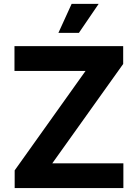

<svg xmlns="http://www.w3.org/2000/svg" viewBox="-20 -964 707 984"><path d="M55.2 0V-90.8L418.5 -600.6H54.2V-727.5H611.3V-636.2L248 -127H612.3V0ZM279.3 -795.4 347.2 -944.3H485.8L384.3 -795.4Z"/></svg>

Font: Konkhmer Sleokchher
Style: Regular
Weight: 400
Designer: Suon May Sophanith
Version: Version 1.000; ttfautohint (v1.8.4.7-5d5b);gftools[0.9.23]